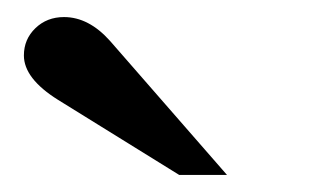

<svg xmlns="http://www.w3.org/2000/svg" viewBox="-20 -733 373 225"><path d="M246 -528H190L48 -616Q8 -641 8 -668Q8 -687 21.5 -700Q35 -713 55 -713Q84 -713 109 -685Z"/></svg>

Font: STIX MathJax Main
Style: Bold
Weight: 700
Designer: MicroPress Inc., with final additions and corrections provided by Coen Hoffman, Elsevier (retired)
Version: Version 1.1.1